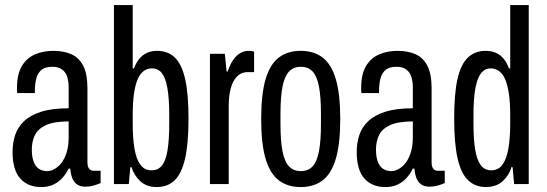

<svg xmlns="http://www.w3.org/2000/svg" viewBox="-20 -744 2209 776"><path d="M146.4 12Q118.8 12 97.5 3Q76.2 -6 60.9 -23.5Q45.7 -41.1 38.2 -67.9Q30.7 -94.6 30.7 -129.2Q30.7 -165.9 41 -197.7Q51.4 -229.5 76.9 -254Q102.5 -278.5 146.6 -292.4Q190.8 -306.4 257.5 -306.4V-388.9Q257.5 -416.9 250.8 -435.6Q244.1 -454.3 229.4 -464.2Q214.6 -474.1 191.6 -474.1Q161.2 -474.1 146.2 -460.4Q131.2 -446.6 126.1 -424.5Q120.9 -402.4 120.9 -374.9V-367.8H49.7Q48.7 -372.3 48.7 -377Q48.7 -381.8 48.7 -387.7Q48.7 -444.6 68.5 -477.4Q88.3 -510.3 122 -524.4Q155.8 -538.5 196.3 -538.5Q236.6 -538.5 267.6 -525.2Q298.6 -511.8 316 -478.8Q333.4 -445.8 333.4 -386.2V-88.2Q333.4 -70.9 339.9 -62.4Q346.4 -53.9 357.6 -53.9H386.6V-4.1Q373.9 1.5 357.9 6Q342 10.5 325.3 10.5Q303.6 10.5 290.4 0.6Q277.2 -9.3 271.3 -26.2Q265.4 -43.1 263.8 -62.6H257.4Q247.4 -41.8 232.1 -24.8Q216.9 -7.9 195.9 2Q174.9 12 146.4 12ZM170.7 -52.4Q185.1 -52.4 200.3 -60.9Q215.5 -69.3 228.5 -85.9Q241.5 -102.5 249.5 -128.4Q257.5 -154.3 257.5 -189.2V-253.4Q196 -252.9 164.1 -237.6Q132.2 -222.2 120.4 -196.8Q108.6 -171.3 108.6 -139.7Q108.6 -111.1 115.5 -91.6Q122.4 -72.2 136.4 -62.3Q150.5 -52.4 170.7 -52.4Z M613.3 12Q571.7 12 546.5 -12.1Q521.3 -36.3 511.7 -68.2H506.7L500.6 0H440.5V-723.5H516.4V-467.5H521.4Q530.3 -490.9 543.3 -506.7Q556.3 -522.5 574.4 -530.5Q592.4 -538.5 614.6 -538.5Q659.1 -538.5 687.1 -511Q715 -483.5 728.5 -423.7Q741.9 -364 741.9 -265.2Q741.9 -162.9 727.8 -102.1Q713.6 -41.3 685.3 -14.7Q657 12 613.3 12ZM592.1 -55.6Q619.7 -55.6 635.2 -75.8Q650.7 -95.9 657.3 -138Q664 -180 664 -244.9V-278.8Q664 -346.2 656.6 -387.8Q649.2 -429.3 634.2 -448.5Q619.2 -467.6 594 -467.6Q574.8 -467.6 560.1 -456.4Q545.3 -445.1 535.7 -422.2Q526.2 -399.3 521.3 -363.7Q516.4 -328 516.4 -278.8V-244.9Q516.4 -184.4 523.7 -142.1Q531.1 -99.8 547.8 -77.7Q564.5 -55.6 592.1 -55.6Z M828.5 0V-526.5H888.7L895.8 -455.1H900.2Q910.2 -484.9 923.1 -502.9Q936.1 -520.9 951.6 -529.7Q967.1 -538.5 984.6 -538.5Q990.7 -538.5 996.1 -538Q1001.4 -537.5 1007 -534.9V-452.5H979.3Q964.2 -452.5 951 -444.9Q937.8 -437.4 927.2 -421.2Q916.6 -404.9 910.5 -378.3Q904.4 -351.6 904.4 -312.8V0Z M1195.1 12Q1142.7 12 1107 -15Q1071.3 -42.1 1053.4 -102.6Q1035.6 -163.2 1035.6 -263Q1035.6 -363.4 1053.4 -423.9Q1071.3 -484.4 1107 -511.5Q1142.7 -538.5 1195.1 -538.5Q1248.5 -538.5 1284 -511.5Q1319.5 -484.4 1337.3 -423.9Q1355.2 -363.4 1355.2 -263Q1355.2 -163.2 1337.3 -102.6Q1319.5 -42.1 1284 -15Q1248.5 12 1195.1 12ZM1195.1 -52.4Q1225.6 -52.4 1243.3 -71.3Q1261 -90.2 1269.1 -132.3Q1277.2 -174.4 1277.2 -243.4V-282.6Q1277.2 -352.6 1269.1 -394.5Q1261 -436.3 1243.3 -455.2Q1225.6 -474.1 1195.1 -474.1Q1166.6 -474.1 1148.4 -455.2Q1130.2 -436.3 1121.9 -394.5Q1113.6 -352.6 1113.6 -282.6V-243.4Q1113.6 -174.4 1121.9 -132.3Q1130.2 -90.2 1148.4 -71.3Q1166.6 -52.4 1195.1 -52.4Z M1537.4 12Q1509.8 12 1488.5 3Q1467.2 -6 1451.9 -23.5Q1436.7 -41.1 1429.2 -67.9Q1421.7 -94.6 1421.7 -129.2Q1421.7 -165.9 1432 -197.7Q1442.4 -229.5 1467.9 -254Q1493.5 -278.5 1537.6 -292.4Q1581.8 -306.4 1648.5 -306.4V-388.9Q1648.5 -416.9 1641.8 -435.6Q1635.1 -454.3 1620.4 -464.2Q1605.6 -474.1 1582.6 -474.1Q1552.2 -474.1 1537.2 -460.4Q1522.2 -446.6 1517.1 -424.5Q1511.9 -402.4 1511.9 -374.9V-367.8H1440.7Q1439.7 -372.3 1439.7 -377Q1439.7 -381.8 1439.7 -387.7Q1439.7 -444.6 1459.5 -477.4Q1479.3 -510.3 1513 -524.4Q1546.8 -538.5 1587.3 -538.5Q1627.6 -538.5 1658.6 -525.2Q1689.6 -511.8 1707 -478.8Q1724.4 -445.8 1724.4 -386.2V-88.2Q1724.4 -70.9 1730.9 -62.4Q1737.4 -53.9 1748.6 -53.9H1777.6V-4.1Q1764.9 1.5 1748.9 6Q1733 10.5 1716.3 10.5Q1694.6 10.5 1681.4 0.6Q1668.2 -9.3 1662.3 -26.2Q1656.4 -43.1 1654.8 -62.6H1648.4Q1638.4 -41.8 1623.1 -24.8Q1607.9 -7.9 1586.9 2Q1565.9 12 1537.4 12ZM1561.7 -52.4Q1576.1 -52.4 1591.3 -60.9Q1606.5 -69.3 1619.5 -85.9Q1632.5 -102.5 1640.5 -128.4Q1648.5 -154.3 1648.5 -189.2V-253.4Q1587 -252.9 1555.1 -237.6Q1523.2 -222.2 1511.4 -196.8Q1499.6 -171.3 1499.6 -139.7Q1499.6 -111.1 1506.5 -91.6Q1513.4 -72.2 1527.4 -62.3Q1541.5 -52.4 1561.7 -52.4Z M1943.7 12Q1901.5 12 1872.7 -14.7Q1844 -41.3 1829.8 -102.1Q1815.6 -162.9 1815.6 -265.2Q1815.6 -364 1828.8 -423.7Q1842 -483.5 1870.7 -511Q1899.4 -538.5 1943 -538.5Q1966.1 -538.5 1984.2 -530.5Q2002.2 -522.5 2015.4 -506.7Q2028.7 -490.9 2037.1 -467.5H2042.1V-723.5H2117V0H2057.9L2051.8 -68.2H2046.8Q2038.2 -36.3 2012 -12.1Q1985.8 12 1943.7 12ZM1965.4 -55.6Q1993.5 -55.6 2010.2 -77.7Q2026.9 -99.8 2034.5 -142.1Q2042.1 -184.4 2042.1 -244.9V-278.8Q2042.1 -328 2037 -363.7Q2031.8 -399.3 2022.3 -422.2Q2012.7 -445.1 1997.4 -456.4Q1982.2 -467.6 1963 -467.6Q1939.8 -467.6 1924.6 -448.5Q1909.3 -429.3 1901.4 -387.8Q1893.6 -346.2 1893.6 -278.8V-244.9Q1893.6 -180 1900.7 -138Q1907.9 -95.9 1923.6 -75.8Q1939.4 -55.6 1965.4 -55.6Z"/></svg>

Font: Archivo SemiBold ExtraCondensed
Style: Regular
Weight: 600
Width: 2
Version: Version 2.001